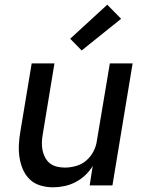

<svg xmlns="http://www.w3.org/2000/svg" viewBox="-20 -790 640 818"><path d="M206 8Q178 8 151.5 0Q125 -8 106.5 -26Q88 -44 77.5 -68.5Q67 -93 63 -120Q59 -147 60.5 -175Q62 -203 67 -231L115 -520H212L162 -217Q159 -200 158.5 -182.5Q158 -165 161.5 -148.5Q165 -132 173 -117.5Q181 -103 193.5 -93.5Q206 -84 222.5 -80Q239 -76 256 -76Q280 -76 304.5 -83Q329 -90 348 -106.5Q367 -123 378.5 -145.5Q390 -168 393 -192L448 -520H545L459 0H362L375 -83Q362 -61 342.5 -43Q323 -25 300.5 -13.5Q278 -2 253.5 3Q229 8 206 8ZM328 -575 279 -625 437 -770 496 -710Z"/></svg>

Font: Iosevka Custom Medium Oblique
Style: Regular
Weight: 500
Italic angle: -9°
Designer: Belleve Invis
Foundry: Belleve Invis
Version: Version 27.0.1